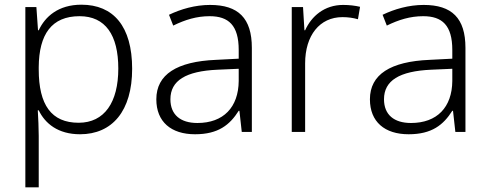

<svg xmlns="http://www.w3.org/2000/svg" viewBox="-20 -562 2085 818"><path d="M327 -542C228 -542 172 -491 145 -433H142L135 -532H88V236H145V17C145 -16 143 -58 141 -92H145C172 -36 227 10 321 10C458 10 543 -89 543 -269C543 -450 463 -542 327 -542ZM319 -493C429 -493 484 -413 484 -270C484 -126 425 -39 315 -39C199 -39 145 -115 145 -266V-276C146 -416 200 -493 319 -493Z M875 -541C811 -541 750 -523 700 -499L718 -453C769 -478 818 -493 873 -493C954 -493 997 -454 997 -349V-312L900 -307C734 -300 646 -245 646 -139C646 -43 709 10 811 10C910 10 959 -30 997 -90H1000L1010 0H1053V-358C1053 -485 995 -541 875 -541ZM907 -265 997 -269V-217C996 -105 932 -38 821 -38C749 -38 706 -73 706 -139C706 -219 772 -259 907 -265Z M1442 -541C1362 -541 1307 -493 1280 -433H1277L1271 -532H1223V0H1280V-292C1280 -411 1342 -489 1439 -489C1463 -489 1484 -486 1505 -480L1514 -533C1493 -538 1468 -541 1442 -541Z M1785 -541C1721 -541 1660 -523 1610 -499L1628 -453C1679 -478 1728 -493 1783 -493C1864 -493 1907 -454 1907 -349V-312L1810 -307C1644 -300 1556 -245 1556 -139C1556 -43 1619 10 1721 10C1820 10 1869 -30 1907 -90H1910L1920 0H1963V-358C1963 -485 1905 -541 1785 -541ZM1817 -265 1907 -269V-217C1906 -105 1842 -38 1731 -38C1659 -38 1616 -73 1616 -139C1616 -219 1682 -259 1817 -265Z"/></svg>

Font: Noto Sans Gurmukhi Light
Style: Regular
Weight: 300
Designer: Jelle Bosma - Monotype Design Team
Foundry: Monotype Imaging Inc.
Version: Version 2.004